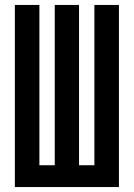

<svg xmlns="http://www.w3.org/2000/svg" viewBox="-20 -755 540 775"><path d="M40 0V-735H139V-88H201V-735H299V-88H361V-735H460V0Z"/></svg>

Font: Zed Mono Semibold
Style: Regular
Weight: 600
Monospace: yes
Designer: Belleve Invis
Foundry: Belleve Invis
Version: Version 1.0.0; ttfautohint (v1.8.4)